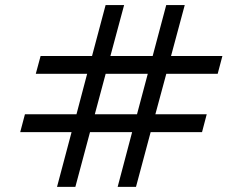

<svg xmlns="http://www.w3.org/2000/svg" viewBox="-20 -740 960 760"><path d="M205.7 -0.3 263.3 -217H60L78.7 -287.7H282.7L325 -448H121.7L140.7 -518.3H344.3L398 -720H471.3L417 -518.3H584.3L638 -720H711.3L657 -518.3H860.3L841.7 -448H638.3L595 -287.7H798.3L779.7 -217H576.3L518.3 -0.3H445.7L503 -217H336.3L278.3 -0.3ZM355.3 -287.7H522.3L565 -448H398.3Z"/></svg>

Font: Manrope
Style: Regular
Weight: 400
Designer: Mikhail Sharanda
Foundry: Mikhail Sharanda
Version: Version 4.503